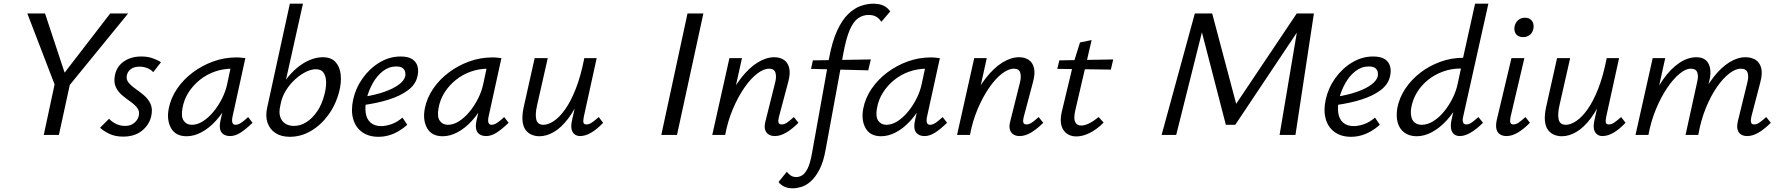

<svg xmlns="http://www.w3.org/2000/svg" viewBox="-20 -731 9638 1040"><path d="M336 -244 298 -296 577 -658H674ZM217 0 280 -294H363L299 0ZM286 -247 128 -658H224L344 -295Z M647 9Q603 9 571.5 -6.5Q540 -22 522 -39L571 -88Q583 -73 606.5 -61Q630 -49 658 -49Q688 -49 707.5 -65.5Q727 -82 732 -104Q737 -129 723 -147Q709 -165 686 -181Q663 -197 640.5 -216Q618 -235 606.5 -261.5Q595 -288 603 -326Q613 -372 651.5 -398.5Q690 -425 745 -425Q779 -425 805.5 -416Q832 -407 852 -394L810 -340Q798 -354 778 -362Q758 -370 736 -370Q706 -370 688.5 -356.5Q671 -343 667 -323Q662 -301 676.5 -283.5Q691 -266 714 -250Q737 -234 760 -214.5Q783 -195 795.5 -168Q808 -141 799 -101Q788 -54 748.5 -22.5Q709 9 647 9Z M991 7Q931 7 906.5 -37Q882 -81 894 -143Q905 -200 939 -250Q973 -300 1023.5 -338Q1074 -376 1134.5 -398Q1195 -420 1260 -420Q1276 -420 1287.5 -418.5Q1299 -417 1309 -416L1239 -97Q1231 -55 1256 -55Q1270 -55 1287 -66.5Q1304 -78 1324 -97L1348 -66Q1312 -31 1283 -12.5Q1254 6 1226 6Q1206 6 1191.5 -3Q1177 -12 1172.5 -30Q1168 -48 1174 -77L1211 -243L1252 -277Q1239 -218 1212 -167Q1185 -116 1149 -76.5Q1113 -37 1072 -15Q1031 7 991 7ZM1019 -55Q1049 -55 1079 -74Q1109 -93 1136 -125.5Q1163 -158 1183 -198Q1203 -238 1211 -278L1234 -386L1272 -356Q1264 -358 1255 -358.5Q1246 -359 1238 -359Q1188 -359 1143 -343Q1098 -327 1062 -298Q1026 -269 1001 -230Q976 -191 968 -143Q960 -98 975.5 -76.5Q991 -55 1019 -55Z M1550 10Q1503 10 1472 -10.5Q1441 -31 1429 -66.5Q1417 -102 1427 -147L1550 -711H1621L1529 -299Q1555 -335 1588.5 -363Q1622 -391 1658 -406Q1694 -421 1728 -421Q1774 -421 1797.5 -395Q1821 -369 1825.5 -326.5Q1830 -284 1817 -234Q1799 -164 1758.5 -108.5Q1718 -53 1664 -21.5Q1610 10 1550 10ZM1498 -157Q1490 -123 1497.5 -99Q1505 -75 1524.5 -62Q1544 -49 1572 -49Q1608 -49 1640 -69.5Q1672 -90 1697.5 -127Q1723 -164 1736 -214Q1746 -249 1746.5 -281.5Q1747 -314 1734 -335Q1721 -356 1691 -356Q1666 -356 1636.5 -341.5Q1607 -327 1579 -301.5Q1551 -276 1530 -243Q1509 -210 1501 -172Z M2030 10Q1977 10 1941.5 -15.5Q1906 -41 1893 -86.5Q1880 -132 1893 -192Q1907 -255 1945 -308Q1983 -361 2036.5 -393Q2090 -425 2150 -425Q2191 -425 2213 -410.5Q2235 -396 2241.5 -372Q2248 -348 2242 -321Q2233 -275 2191.5 -243.5Q2150 -212 2087 -192Q2024 -172 1949 -162L1952 -207Q2015 -217 2063 -234Q2111 -251 2140 -272.5Q2169 -294 2175 -318Q2177 -327 2175 -339.5Q2173 -352 2162 -361.5Q2151 -371 2126 -371Q2087 -371 2054.5 -346Q2022 -321 1999.5 -281Q1977 -241 1966 -197Q1956 -153 1961 -119Q1966 -85 1987.5 -66.5Q2009 -48 2045 -48Q2070 -48 2100.5 -58.5Q2131 -69 2160 -94L2186 -55Q2164 -35 2138 -20Q2112 -5 2085 2.5Q2058 10 2030 10Z M2378 7Q2318 7 2293.5 -37Q2269 -81 2281 -143Q2292 -200 2326 -250Q2360 -300 2410.5 -338Q2461 -376 2521.5 -398Q2582 -420 2647 -420Q2663 -420 2674.5 -418.5Q2686 -417 2696 -416L2626 -97Q2618 -55 2643 -55Q2657 -55 2674 -66.5Q2691 -78 2711 -97L2735 -66Q2699 -31 2670 -12.5Q2641 6 2613 6Q2593 6 2578.5 -3Q2564 -12 2559.5 -30Q2555 -48 2561 -77L2598 -243L2639 -277Q2626 -218 2599 -167Q2572 -116 2536 -76.5Q2500 -37 2459 -15Q2418 7 2378 7ZM2406 -55Q2436 -55 2466 -74Q2496 -93 2523 -125.5Q2550 -158 2570 -198Q2590 -238 2598 -278L2621 -386L2659 -356Q2651 -358 2642 -358.5Q2633 -359 2625 -359Q2575 -359 2530 -343Q2485 -327 2449 -298Q2413 -269 2388 -230Q2363 -191 2355 -143Q2347 -98 2362.5 -76.5Q2378 -55 2406 -55Z M2902 7Q2880 7 2860.5 -1Q2841 -9 2827.5 -26.5Q2814 -44 2810.5 -75Q2807 -106 2817 -152L2876 -416H2947L2889 -160Q2878 -111 2885 -83Q2892 -55 2924 -55Q2949 -55 2980 -75.5Q3011 -96 3041.5 -139Q3072 -182 3099 -250.5Q3126 -319 3145 -416H3186Q3163 -302 3130 -221.5Q3097 -141 3059 -90.5Q3021 -40 2981 -16.5Q2941 7 2902 7ZM3122 6Q3105 6 3092.5 -3.5Q3080 -13 3076 -31Q3072 -49 3078 -77L3153 -416H3212L3142 -97Q3138 -76 3140.5 -66.5Q3143 -57 3157 -57Q3171 -57 3186.5 -67.5Q3202 -78 3223 -97L3247 -66Q3214 -31 3182.5 -12.5Q3151 6 3122 6Z M3562 0 3704 -658H3790L3647 0Z M4177 6Q4157 6 4143 -3Q4129 -12 4124 -30Q4119 -48 4127 -77L4179 -285Q4187 -317 4180 -338Q4173 -359 4146 -359Q4116 -359 4080.5 -331.5Q4045 -304 4011 -254.5Q3977 -205 3949.5 -140Q3922 -75 3908 0H3857Q3881 -99 3916.5 -177Q3952 -255 3995 -309.5Q4038 -364 4084 -392.5Q4130 -421 4174 -421Q4205 -421 4226.5 -406.5Q4248 -392 4255 -362Q4262 -332 4249 -285L4199 -97Q4194 -78 4197 -67.5Q4200 -57 4214 -57Q4229 -57 4244 -67.5Q4259 -78 4280 -97L4305 -66Q4271 -32 4239 -13Q4207 6 4177 6ZM3838 0 3931 -416H3999L3907 0Z M4274 289Q4247 289 4227.5 279.5Q4208 270 4197 255L4242 199Q4251 212 4263.5 220Q4276 228 4294 228Q4309 228 4324.5 219Q4340 210 4354.5 182Q4369 154 4379 95L4471 -417Q4488 -508 4515 -566Q4542 -624 4575 -655.5Q4608 -687 4643 -699Q4678 -711 4710 -711Q4743 -711 4765.5 -700.5Q4788 -690 4802 -669L4754 -613Q4742 -631 4726 -640.5Q4710 -650 4685 -650Q4654 -650 4628.5 -632.5Q4603 -615 4583 -569.5Q4563 -524 4547 -436L4453 75Q4441 145 4419 187Q4397 229 4371.5 251.5Q4346 274 4320.5 281.5Q4295 289 4274 289ZM4373 -358 4383 -404 4697 -409 4683 -350Z M4753 7Q4693 7 4668.5 -37Q4644 -81 4656 -143Q4667 -200 4701 -250Q4735 -300 4785.5 -338Q4836 -376 4896.5 -398Q4957 -420 5022 -420Q5038 -420 5049.5 -418.5Q5061 -417 5071 -416L5001 -97Q4993 -55 5018 -55Q5032 -55 5049 -66.5Q5066 -78 5086 -97L5110 -66Q5074 -31 5045 -12.5Q5016 6 4988 6Q4968 6 4953.5 -3Q4939 -12 4934.5 -30Q4930 -48 4936 -77L4973 -243L5014 -277Q5001 -218 4974 -167Q4947 -116 4911 -76.5Q4875 -37 4834 -15Q4793 7 4753 7ZM4781 -55Q4811 -55 4841 -74Q4871 -93 4898 -125.5Q4925 -158 4945 -198Q4965 -238 4973 -278L4996 -386L5034 -356Q5026 -358 5017 -358.5Q5008 -359 5000 -359Q4950 -359 4905 -343Q4860 -327 4824 -298Q4788 -269 4763 -230Q4738 -191 4730 -143Q4722 -98 4737.5 -76.5Q4753 -55 4781 -55Z M5503 6Q5483 6 5469 -3Q5455 -12 5450 -30Q5445 -48 5453 -77L5505 -285Q5513 -317 5506 -338Q5499 -359 5472 -359Q5442 -359 5406.5 -331.5Q5371 -304 5337 -254.5Q5303 -205 5275.5 -140Q5248 -75 5234 0H5183Q5207 -99 5242.5 -177Q5278 -255 5321 -309.5Q5364 -364 5410 -392.5Q5456 -421 5500 -421Q5531 -421 5552.5 -406.5Q5574 -392 5581 -362Q5588 -332 5575 -285L5525 -97Q5520 -78 5523 -67.5Q5526 -57 5540 -57Q5555 -57 5570 -67.5Q5585 -78 5606 -97L5631 -66Q5597 -32 5565 -13Q5533 6 5503 6ZM5164 0 5257 -416H5325L5233 0Z M5811 8Q5764 8 5740.5 -26.5Q5717 -61 5731 -124L5793 -383L5830 -501L5893 -514L5804 -131Q5795 -91 5803.5 -71Q5812 -51 5837 -51Q5856 -51 5880 -63Q5904 -75 5931 -97L5958 -67Q5920 -29 5882 -10.5Q5844 8 5811 8ZM5707 -358 5718 -404 6010 -409 5997 -354Z M6911 0 7015 -617 7057 -633 6671 -55H6620L6479 -600L6491 -658H6546L6683 -142H6658L7004 -658H7097L6997 0ZM6272 0 6452 -658H6516L6351 0Z M7298 10Q7245 10 7209.5 -15.5Q7174 -41 7161 -86.5Q7148 -132 7161 -192Q7175 -255 7213 -308Q7251 -361 7304.5 -393Q7358 -425 7418 -425Q7459 -425 7481 -410.5Q7503 -396 7509.5 -372Q7516 -348 7510 -321Q7501 -275 7459.5 -243.5Q7418 -212 7355 -192Q7292 -172 7217 -162L7220 -207Q7283 -217 7331 -234Q7379 -251 7408 -272.5Q7437 -294 7443 -318Q7445 -327 7443 -339.5Q7441 -352 7430 -361.5Q7419 -371 7394 -371Q7355 -371 7322.5 -346Q7290 -321 7267.5 -281Q7245 -241 7234 -197Q7224 -153 7229 -119Q7234 -85 7255.5 -66.5Q7277 -48 7313 -48Q7338 -48 7368.5 -58.5Q7399 -69 7428 -94L7454 -55Q7432 -35 7406 -20Q7380 -5 7353 2.5Q7326 10 7298 10Z M7653 7Q7616 7 7589 -11.5Q7562 -30 7551.5 -64.5Q7541 -99 7549 -147Q7560 -203 7593 -252Q7626 -301 7674.5 -338Q7723 -375 7782.5 -396.5Q7842 -418 7905 -418L7970 -711H8042L7905 -97Q7901 -79 7905 -68Q7909 -57 7923 -57Q7937 -57 7952 -67.5Q7967 -78 7988 -97L8013 -66Q7978 -31 7946 -12.5Q7914 6 7888 6Q7867 6 7854.5 -5.5Q7842 -17 7839.5 -37.5Q7837 -58 7843 -84L7878 -243L7919 -277Q7904 -218 7877 -166.5Q7850 -115 7813.5 -76Q7777 -37 7736 -15Q7695 7 7653 7ZM7681 -55Q7712 -55 7743.5 -74.5Q7775 -94 7802 -127Q7829 -160 7848.5 -199.5Q7868 -239 7876 -278L7899 -386L7934 -360H7893Q7842 -360 7796.5 -343.5Q7751 -327 7715 -298Q7679 -269 7655.5 -230.5Q7632 -192 7624 -147Q7620 -120 7624.5 -99Q7629 -78 7643.5 -66.5Q7658 -55 7681 -55Z M8140 6Q8120 6 8105.5 -3Q8091 -12 8086 -30.5Q8081 -49 8087 -79L8167 -416H8237L8162 -97Q8158 -78 8161 -67.5Q8164 -57 8178 -57Q8192 -57 8207 -67.5Q8222 -78 8243 -97L8267 -66Q8234 -32 8202 -13Q8170 6 8140 6ZM8230 -530Q8213 -530 8201.5 -537.5Q8190 -545 8185.5 -558.5Q8181 -572 8184 -588Q8188 -608 8203 -621.5Q8218 -635 8240 -635Q8257 -635 8268 -627.5Q8279 -620 8284 -606.5Q8289 -593 8286 -576Q8282 -555 8267 -542.5Q8252 -530 8230 -530Z M8440 7Q8418 7 8398.5 -1Q8379 -9 8365.5 -26.5Q8352 -44 8348.5 -75Q8345 -106 8355 -152L8414 -416H8485L8427 -160Q8416 -111 8423 -83Q8430 -55 8462 -55Q8487 -55 8518 -75.5Q8549 -96 8579.5 -139Q8610 -182 8637 -250.5Q8664 -319 8683 -416H8724Q8701 -302 8668 -221.5Q8635 -141 8597 -90.5Q8559 -40 8519 -16.5Q8479 7 8440 7ZM8660 6Q8643 6 8630.5 -3.5Q8618 -13 8614 -31Q8610 -49 8616 -77L8691 -416H8750L8680 -97Q8676 -76 8678.5 -66.5Q8681 -57 8695 -57Q8709 -57 8724.5 -67.5Q8740 -78 8761 -97L8785 -66Q8752 -31 8720.5 -12.5Q8689 6 8660 6Z M9444 6Q9424 6 9410 -3Q9396 -12 9391.5 -30Q9387 -48 9394 -77L9445 -285Q9453 -316 9446 -337.5Q9439 -359 9409 -359Q9381 -359 9347 -333Q9313 -307 9280 -259.5Q9247 -212 9220 -146Q9193 -80 9179 0H9129Q9152 -102 9186 -181Q9220 -260 9261.5 -313Q9303 -366 9347.5 -393.5Q9392 -421 9434 -421Q9466 -421 9488.5 -407.5Q9511 -394 9519.5 -364Q9528 -334 9515 -285L9466 -97Q9462 -78 9465 -67.5Q9468 -57 9482 -57Q9496 -57 9511 -67.5Q9526 -78 9547 -97L9572 -66Q9538 -32 9506 -13Q9474 6 9444 6ZM8839 0 8932 -416H9000L8908 0ZM8864 0Q8884 -92 8916.5 -168.5Q8949 -245 8989.5 -302Q9030 -359 9076 -390Q9122 -421 9169 -421Q9217 -421 9235 -385Q9253 -349 9238 -289L9168 0H9110L9173 -287Q9181 -319 9173.5 -339Q9166 -359 9138 -359Q9111 -359 9077.5 -331.5Q9044 -304 9011 -255.5Q8978 -207 8950.5 -141.5Q8923 -76 8909 0Z"/></svg>

Font: Ysabeau Infant Medium
Style: Italic
Weight: 500
Italic angle: -12°
Designer: Christian Thalmann (Catharsis Fonts)
Version: Version 2.001;gftools[0.9.30]; featfreeze: ss01,ss02,lnum